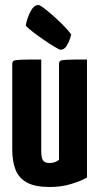

<svg xmlns="http://www.w3.org/2000/svg" viewBox="-20 -738 398 768"><path d="M180 10Q120 10 87.5 -8Q55 -26 42 -59.5Q29 -93 29 -140V-480Q29 -490 33.5 -494Q38 -498 62.5 -499Q87 -500 145 -500V-133Q145 -118 147.5 -107.5Q150 -97 157 -91.5Q164 -86 178 -86Q188 -86 198 -89Q208 -92 216 -99V-480Q216 -490 220.5 -494Q225 -498 248 -499Q271 -500 328 -500V-28Q304 -14 264.5 -2Q225 10 180 10ZM222 -539Q218 -539 199.5 -550Q181 -561 157.5 -577Q134 -593 113 -609Q92 -625 83 -636Q88 -664 101.5 -691Q115 -718 134 -718Q139 -718 154.5 -706.5Q170 -695 191 -676.5Q212 -658 232 -638Q252 -618 265 -600Q265 -600 260.5 -585Q256 -570 246.5 -554.5Q237 -539 222 -539Z"/></svg>

Font: Yanone Kaffeesatz ExtraLight
Style: Regular
Weight: 200
Designer: Yanone (Cyrillic: Daniel Pouzeot, Huerta Tipografica, and Cyreal)
Foundry: Yanone
Version: Version 2.003